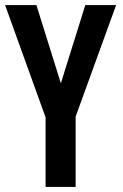

<svg xmlns="http://www.w3.org/2000/svg" viewBox="-20 -734 483 754"><path d="M219 -407 315 -714H436L277 -276V0H159V-273L0 -714H123Z"/></svg>

Font: Noto Sans Display ExtraCondensed SemiBold
Style: Regular
Weight: 600
Width: 2
Designer: Monotype Design Team
Foundry: Monotype Imaging Inc.
Version: Version 2.003